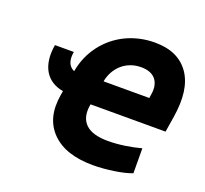

<svg xmlns="http://www.w3.org/2000/svg" viewBox="-127 -889 1125 1052"><g transform="rotate(20 435.0 -363.0)"><path d="M94.5 -535.9H204.5Q191.4 -459.9 242.2 -437.5Q250 -482.2 267.2 -521.7Q284.4 -561.1 309.7 -594.3Q334.9 -627.5 367 -653.9Q399.1 -680.4 436.8 -698.7Q474.4 -717 517 -726.7Q559.7 -736.5 605.1 -736.5Q674.7 -736.5 724.4 -713.6Q774.1 -690.7 805.8 -644.9Q837 -599.4 845.5 -535.7Q854 -471.9 840.6 -388.5L826 -297.6H388.8L387.8 -291.2Q375.7 -219.5 415 -180.4Q454.2 -141.3 547.2 -141.3Q570.3 -141.3 594.6 -143.3Q619 -145.2 643.5 -148.8Q668 -152.3 691.9 -157.3Q715.9 -162.3 737.9 -168.3L738.6 -23.1Q721.2 -16 694.8 -9.6Q668.3 -3.2 638 1.4Q607.6 6 575.6 8.7Q543.7 11.4 514.9 11.4Q353.3 11.4 273.8 -69.2Q233.7 -110.1 219.8 -164.8Q206 -219.5 218 -291.2L221.9 -313.9Q184.3 -320.3 156.6 -338.4Q128.9 -356.5 112.6 -384.9Q96.2 -413.4 91.4 -451.3Q86.6 -489.3 94.5 -535.9ZM412.6 -440.3H679.3L682.5 -461.6Q687.5 -490.4 682.9 -513.1Q678.3 -535.9 665.3 -551.5Q652.3 -567.1 631 -575.5Q609.7 -583.8 581 -583.8Q548.3 -583.8 520.1 -573.3Q491.8 -562.9 470 -543.9Q448.2 -524.9 433.4 -498.6Q418.7 -472.3 412.6 -440.3Z"/></g></svg>

Font: Inter P Extra Bold
Style: Italic
Weight: 800
Italic angle: 9.39999°
Designer: Rasmus Andersson
Foundry: rsms
Version: Version 3.018;git-588b23468